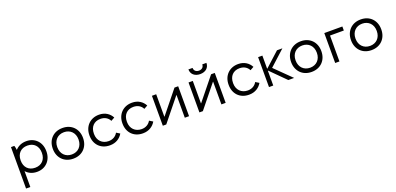

<svg xmlns="http://www.w3.org/2000/svg" viewBox="12 -1828 6460 3135"><g transform="rotate(-20 3242.5 -260.5)"><path d="M90 200H164V-76C209 -24 276 6 354 6H357C504 6 610 -101 610 -257V-263C610 -419 504 -526 357 -526H354C276 -526 209 -496 164 -444C162 -467 155 -501 148 -520H90ZM346 -68C236 -68 164 -142 164 -257V-263C164 -378 236 -452 346 -452H350C460 -452 532 -378 532 -263V-257C532 -142 460 -68 350 -68Z M982 6H987C1140 6 1247 -102 1247 -257V-263C1247 -418 1140 -526 987 -526H982C829 -526 722 -418 722 -263V-257C722 -102 829 6 982 6ZM984 -67C875 -67 800 -144 800 -257V-263C800 -376 875 -453 984 -453H985C1094 -453 1169 -376 1169 -263V-257C1169 -144 1094 -67 985 -67Z M1618 6H1624C1725 6 1801 -45 1843 -118L1782 -155C1755 -106 1703 -66 1625 -66H1624C1514 -66 1437 -142 1437 -257V-263C1437 -380 1507 -454 1617 -454H1618C1694 -454 1749 -418 1777 -362L1840 -397C1801 -472 1725 -526 1622 -526H1617C1467 -526 1359 -419 1359 -263V-257C1359 -100 1465 6 1618 6Z M2191 6H2197C2298 6 2374 -45 2416 -118L2355 -155C2328 -106 2276 -66 2198 -66H2197C2087 -66 2010 -142 2010 -257V-263C2010 -380 2080 -454 2190 -454H2191C2267 -454 2322 -418 2350 -362L2413 -397C2374 -472 2298 -526 2195 -526H2190C2040 -526 1932 -419 1932 -263V-257C1932 -100 2038 6 2191 6Z M2539 0H2599L2917 -394H2921V0H2995V-520H2931L2617 -131H2613V-520H2539Z M3246 -721C3246 -638 3308 -583 3403 -583C3498 -583 3559 -638 3559 -721H3487C3487 -674 3454 -643 3403 -643C3352 -643 3318 -674 3318 -721ZM3175 0H3235L3553 -394H3557V0H3631V-520H3567L3253 -131H3249V-520H3175Z M4036 6H4042C4143 6 4219 -45 4261 -118L4200 -155C4173 -106 4121 -66 4043 -66H4042C3932 -66 3855 -142 3855 -257V-263C3855 -380 3925 -454 4035 -454H4036C4112 -454 4167 -418 4195 -362L4258 -397C4219 -472 4143 -526 4040 -526H4035C3885 -526 3777 -419 3777 -263V-257C3777 -100 3883 6 4036 6Z M4384 0H4458V-257H4463L4720 0H4821L4539 -277L4806 -520H4712L4462 -293H4458V-520H4384Z M5123 6H5128C5281 6 5388 -102 5388 -257V-263C5388 -418 5281 -526 5128 -526H5123C4970 -526 4863 -418 4863 -263V-257C4863 -102 4970 6 5123 6ZM5125 -67C5016 -67 4941 -144 4941 -257V-263C4941 -376 5016 -453 5125 -453H5126C5235 -453 5310 -376 5310 -263V-257C5310 -144 5235 -67 5126 -67Z M5534 0H5608V-450H5848V-520H5534Z M6164 6H6169C6322 6 6429 -102 6429 -257V-263C6429 -418 6322 -526 6169 -526H6164C6011 -526 5904 -418 5904 -263V-257C5904 -102 6011 6 6164 6ZM6166 -67C6057 -67 5982 -144 5982 -257V-263C5982 -376 6057 -453 6166 -453H6167C6276 -453 6351 -376 6351 -263V-257C6351 -144 6276 -67 6167 -67Z"/></g></svg>

Font: Fixel Display Regular
Style: Regular
Weight: 400
Designer: AlfaBravo + MacPaw
Foundry: Kyrylo Tkachov, Marchela Mozhyna, Serhii Makarenko, Maria Weinstein, Zakhar Kryvoshyya
Version: Version 1.211